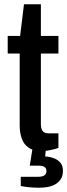

<svg xmlns="http://www.w3.org/2000/svg" viewBox="-20 -694 315 897"><path d="M177 12Q136 12 113 -4.5Q90 -21 81 -48.5Q72 -76 72 -107V-444H16V-526H74L92 -674H171V-526H253V-444H171V-116Q171 -93 179 -82Q187 -71 208 -71H253V-3Q243 1 229.5 4Q216 7 202.5 9.5Q189 12 177 12ZM163 183Q141 183 118.5 181Q96 179 77 175V132H157Q177 132 187 125.5Q197 119 197 105Q197 92 188 86Q179 80 159 80H119L134 -14H196L191 37Q212 38 231 45Q250 52 262 66Q274 80 274 104Q274 129 263 144.5Q252 160 235.5 168.5Q219 177 200 180Q181 183 163 183Z"/></svg>

Font: Archivo SemiCondensed Medium
Style: Regular
Weight: 500
Width: 4
Designer: Hector Gatti
Foundry: Omnibus-Type
Version: Version 2.001